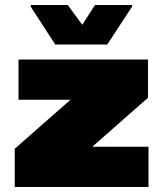

<svg xmlns="http://www.w3.org/2000/svg" viewBox="-20 -748 653 768"><path d="M39 0V-153L262 -349H54V-510H572V-357L349 -161H574V0ZM201 -570 103 -721V-728H251L309 -649L360 -728H508V-721L409 -570Z"/></svg>

Font: Saira Expanded Black
Style: Regular
Weight: 900
Width: 7
Designer: Hector Gatti with collaboration of the Omnibus-Type team
Foundry: Omnibus-Type
Version: Version 1.101